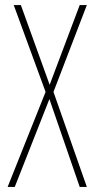

<svg xmlns="http://www.w3.org/2000/svg" viewBox="-20 -734 371 754"><path d="M321 0H293L174 -345L38 0H10L159 -373L34 -714H62L175 -401L293 -714H321L190 -373Z"/></svg>

Font: Noto Sans Gujarati ExtraCondensed Thin
Style: Regular
Weight: 100
Width: 2
Designer: Jelle Bosma - Monotype Design Team, Universal Thirst
Foundry: Monotype Imaging Inc.
Version: Version 2.106; ttfautohint (v1.8.4.7-5d5b)